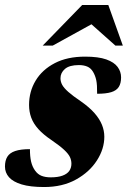

<svg xmlns="http://www.w3.org/2000/svg" viewBox="-38 -738 514 773"><path d="M82.5 -137.5Q82.5 -108 87.2 -87.5Q92 -67 103 -51.5Q114 -36 129.5 -30Q145 -24 166 -24Q195 -24 213.5 -30.8Q232 -37.5 240.8 -49.8Q249.5 -62 249.5 -79Q249.5 -93 243.5 -105.8Q237.5 -118.5 220.5 -134.5Q203.5 -150.5 170 -173.5Q136.5 -196 116.5 -218.2Q96.5 -240.5 87.8 -264.2Q79 -288 79 -315.5Q79 -369.5 105.5 -413.5Q132 -457.5 182.5 -483.8Q233 -510 304.5 -510Q358 -510 389.8 -498.8Q421.5 -487.5 435.5 -468.5Q449.5 -449.5 449.5 -426.5Q449.5 -402.5 440.2 -388Q431 -373.5 410 -367Q389 -360.5 353 -360.5Q353.5 -396.5 349.5 -415.2Q345.5 -434 336.5 -449Q327.5 -464 313.2 -470Q299 -476 279.5 -476Q241.5 -476 223.5 -460.5Q205.5 -445 205.5 -423Q205.5 -409.5 212.2 -396.8Q219 -384 237 -368Q255 -352 289 -329Q322.5 -305.5 342.8 -282.2Q363 -259 372.5 -235.5Q382 -212 382 -187.5Q382 -138.5 352.2 -92Q322.5 -45.5 268 -15.2Q213.5 15 139.5 15Q84 15 49.2 4.5Q14.5 -6 -1.8 -24.5Q-18 -43 -18 -67.5Q-18 -91.5 -8.5 -107Q1 -122.5 23.2 -130Q45.5 -137.5 82.5 -137.5ZM134 -554.5 293 -718H398L456.5 -554.5H426.5L308 -660H366L174.5 -554.5Z"/></svg>

Font: Newsreader 60pt ExtraBold
Style: Italic
Weight: 800
Italic angle: -17°
Designer: Hugues Gentile
Foundry: Production Type
Version: Version 1.003